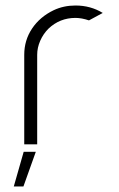

<svg xmlns="http://www.w3.org/2000/svg" viewBox="-20 -524 433 697"><path d="M303 -450Q276 -459 254 -459Q197 -459 156 -420Q137 -401 126 -376Q115 -351 115 -325V0H68V-325Q68 -378 96.5 -420.5Q125 -463 175 -487Q211 -504 254 -504Q309 -504 353 -477ZM65 153H30L66 27H110Z"/></svg>

Font: Sulphur Point Light
Style: Regular
Weight: 300
Designer: Noponies / Dale Sattler
Foundry: Noponies
Version: Version 1.000; ttfautohint (v1.8)